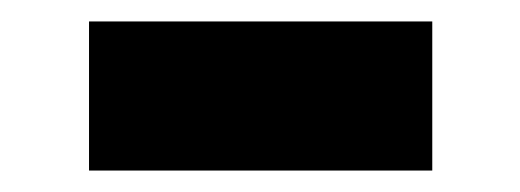

<svg xmlns="http://www.w3.org/2000/svg" viewBox="-20 -358 485 179"><path d="M63 -199V-338H383V-199Z"/></svg>

Font: Nunito Sans 12pt ExtraLight 12pt Black
Style: Regular
Weight: 900
Version: Version 3.101;gftools[0.9.27]